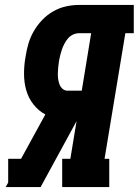

<svg xmlns="http://www.w3.org/2000/svg" viewBox="-20 -755 560 775"><path d="M3 0 13 -18V-114H65L163 -293Q135 -308 115 -333.5Q95 -359 86 -390.5Q77 -422 77 -457Q77 -492 83 -525Q87 -552 94.5 -578Q102 -604 116 -628.5Q130 -653 150 -674Q170 -695 194.5 -709Q219 -723 245.5 -729Q272 -735 299 -735H520V-621H486L402 -114H421V0H231V-114H264L289 -266L144 0ZM310 -389 348 -621H299Q287 -621 275 -615.5Q263 -610 254.5 -600Q246 -590 240 -578.5Q234 -567 230 -555.5Q226 -544 223 -532Q220 -520 218 -508Q216 -496 215 -484Q214 -472 213.5 -460.5Q213 -449 214.5 -437.5Q216 -426 220 -415Q224 -404 232.5 -396.5Q241 -389 252 -389Z"/></svg>

Font: Iosevka Slab Heavy
Style: Italic
Weight: 900
Italic angle: -9°
Monospace: yes
Designer: Belleve Invis
Foundry: Belleve Invis
Version: Version 11.1.0; ttfautohint (v1.8.3)